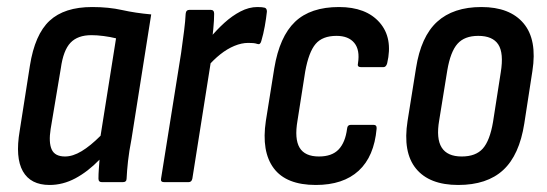

<svg xmlns="http://www.w3.org/2000/svg" viewBox="-20 -518 1556 546"><path d="M121 8Q67 8 45 -31Q23 -70 36 -146L65 -331Q79 -420 121 -459Q163 -498 242 -498Q289 -498 327 -489.5Q365 -481 410 -477L354 -123Q347 -87 344 -59.5Q341 -32 340 -10Q340 0 329 0H270Q260 0 260 -10Q260 -23 261 -36.5Q262 -50 263 -64Q230 -30 194.5 -11Q159 8 121 8ZM165 -73Q187 -73 212 -88Q237 -103 266 -132L310 -409Q294 -413 275 -415.5Q256 -418 240 -418Q201 -418 180.5 -396.5Q160 -375 153 -324L124 -151Q118 -113 127 -93Q136 -73 165 -73Z M447 0Q436 0 438 -10L495 -367Q500 -403 503.5 -430.5Q507 -458 508 -479Q509 -490 519 -490H579Q589 -490 589 -479Q589 -461 586.5 -435Q584 -409 581 -391L583 -364L527 -10Q525 0 516 0ZM569 -327 577 -410Q596 -433 618 -453Q640 -473 664 -485.5Q688 -498 712 -498Q720 -498 724.5 -497.5Q729 -497 733 -496Q739 -494 739 -485Q737 -466 733 -443.5Q729 -421 723 -401Q720 -390 712 -393Q706 -395 700 -395.5Q694 -396 686 -396Q667 -396 646.5 -387.5Q626 -379 606.5 -363.5Q587 -348 569 -327Z M878 8Q794 8 758.5 -39.5Q723 -87 736 -174L760 -324Q775 -414 819 -456Q863 -498 944 -498Q1021 -498 1059.5 -454Q1098 -410 1081 -338Q1078 -327 1070 -327H1007Q995 -327 998 -338Q1004 -376 987.5 -396Q971 -416 937 -416Q897 -416 877.5 -393Q858 -370 848 -315L826 -175Q817 -123 832 -98Q847 -73 887 -73Q924 -73 943 -93Q962 -113 967 -152Q968 -163 978 -163H1042Q1052 -163 1051 -152Q1044 -73 1000 -32.5Q956 8 878 8Z M1283 8Q1201 8 1163 -38.5Q1125 -85 1139 -174L1163 -324Q1177 -414 1223 -456Q1269 -498 1349 -498Q1430 -498 1469 -451.5Q1508 -405 1494 -316L1471 -167Q1457 -77 1411 -34.5Q1365 8 1283 8ZM1293 -73Q1333 -73 1353 -95.5Q1373 -118 1382 -171L1404 -312Q1413 -367 1397 -391.5Q1381 -416 1340 -416Q1301 -416 1281 -393.5Q1261 -371 1252 -318L1229 -176Q1220 -124 1236 -98.5Q1252 -73 1293 -73Z"/></svg>

Font: Sofia Sans Condensed SemiBold
Style: Italic
Weight: 600
Italic angle: -9°
Version: Version 4.100